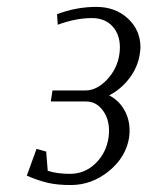

<svg xmlns="http://www.w3.org/2000/svg" viewBox="-20 -532 424 552"><path d="M57.1 -26.9 85 -104 112.8 -96.2 117.2 -41Q144 -32.2 181.2 -32.2Q223.6 -32.2 254.4 -62Q285.2 -91.8 292 -136.2Q293.5 -146.5 293.5 -155.8Q293.5 -191.4 274.7 -215.8Q255.9 -240.2 228 -240.2H126L130.9 -272H226.1Q258.3 -272 287.6 -303Q316.9 -334 323.2 -376Q324.7 -386.2 324.7 -396Q324.7 -433.1 303.2 -456.5Q281.7 -480 244.1 -480Q198.2 -480 146 -460.9L144 -491.2Q199.7 -512.2 256.8 -512.2Q311.5 -512.2 347.7 -478.8Q383.8 -445.3 383.8 -396Q383.8 -389.6 381.8 -376Q376 -338.9 352.3 -307.4Q328.6 -275.9 293.9 -257.8Q321.3 -243.7 336.9 -216.8Q352.5 -189.9 352.5 -156.7Q352.5 -146.5 351.1 -136.2Q341.8 -79.6 292.7 -39.8Q243.7 0 183.1 0Q146 0 118.7 -6.1Q91.3 -12.2 57.1 -26.9Z"/></svg>

Font: Gawaa
Style: Italic
Weight: 400
Designer: T. Christopher White
Version: Version 1.0